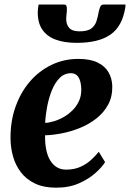

<svg xmlns="http://www.w3.org/2000/svg" viewBox="-20 -836 586 867"><path d="M454.5 -104Q441.5 -82.5 411.8 -55.5Q382 -28.5 337.2 -8.5Q292.5 11.5 233.5 11.5Q177 11.5 137.5 -7.5Q98 -26.5 73.8 -58.8Q49.5 -91 38.5 -131Q27.5 -171 27.5 -212Q27 -289 50.2 -354.2Q73.5 -419.5 115 -467.8Q156.5 -516 212.5 -543Q268.5 -570 333.5 -570Q386.5 -570 420 -554Q453.5 -538 469.8 -510Q486 -482 487 -447.5Q488 -399.5 468.2 -363.2Q448.5 -327 415.2 -301Q382 -275 341.5 -258.5Q301 -242 259.8 -234Q218.5 -226 183.5 -225Q183 -189 188.8 -160.2Q194.5 -131.5 206.8 -111.5Q219 -91.5 236.8 -80.8Q254.5 -70 278.5 -70Q314.5 -70 342.2 -82.2Q370 -94.5 390.5 -113.2Q411 -132 426 -150.5ZM301 -505.5Q271 -505.5 249.5 -484Q228 -462.5 214.2 -428.2Q200.5 -394 193 -355Q185.5 -316 184 -281Q203 -282 225.5 -289Q248 -296 269.8 -308.8Q291.5 -321.5 309.5 -340Q327.5 -358.5 337.8 -382.5Q348 -406.5 347 -436Q345.5 -470.5 334 -488Q322.5 -505.5 301 -505.5ZM269 -815.5Q277.5 -815.5 279.8 -809.8Q282 -804 282 -795Q282 -784 280.5 -772Q279 -760 279 -749.5Q279 -725 292.8 -709.8Q306.5 -694.5 339 -694.5Q376.5 -694.5 393.2 -708Q410 -721.5 416 -741.5Q422 -761.5 425.5 -781Q428 -794 432.5 -804.8Q437 -815.5 447.5 -815.5H546.5Q546.5 -812 546.5 -808.5Q546.5 -805 545.5 -800.5Q532 -716.5 478.5 -679.5Q425 -642.5 326.5 -642.5Q271.5 -642.5 232.2 -656.8Q193 -671 171.8 -701.2Q150.5 -731.5 150.5 -779.5Q150.5 -788 151.5 -797.2Q152.5 -806.5 154.5 -815.5Z"/></svg>

Font: Merriweather 20pt ExtraBold
Style: Italic
Weight: 800
Italic angle: -7.8°
Version: Version 2.101